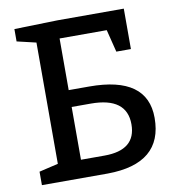

<svg xmlns="http://www.w3.org/2000/svg" viewBox="-79 -771 772 842"><g transform="rotate(-10 306.5 -350.0)"><path d="M228 -390H320Q578 -390 578 -205Q578 -2 333 0H40V-60L125 -80V-620L40 -640V-695L233 -700H528V-520H463L438 -620H228ZM228 -80H333Q473 -80 473 -195Q473 -315 313 -315H228Z"/></g></svg>

Font: Bitter
Style: Regular
Weight: 400
Designer: Sol Matas
Foundry: Sol Matas
Version: Version 1.300;PS 001.300;hotconv 1.0.70;makeotf.lib2.5.58329